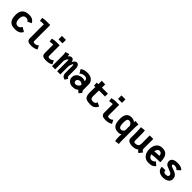

<svg xmlns="http://www.w3.org/2000/svg" viewBox="485 -2607 4722 4722"><g transform="rotate(45 2846.5 -245.5)"><path d="M162.1 -257.8Q162.1 -213.9 170.9 -181.9Q179.7 -149.9 191.2 -134.5Q202.6 -119.1 219.2 -110.4Q235.8 -101.6 244.9 -100.3Q253.9 -99.1 264.6 -99.1H270.5Q304.2 -99.1 326.4 -117.7Q348.6 -136.2 369.1 -170.9L479.5 -105.5Q454.6 -50.3 404.8 -23.4Q355 3.4 275.4 3.4Q227.1 3.4 188.2 -4.4Q149.4 -12.2 117.7 -35.6Q72.3 -70.8 53.5 -125.2Q34.7 -179.7 34.7 -257.3Q34.7 -497.1 275.4 -497.1Q355.5 -497.1 399.9 -467.3Q443.4 -438 462.4 -393.6L355 -343.8Q341.8 -394 266.6 -394Q215.8 -394 189 -354.5Q162.1 -314.9 162.1 -257.8Z M690.9 -684.1H814.9Q814.9 -684.1 815.9 -133.8Q815.9 -108.9 826.2 -98.9Q836.4 -88.9 868.7 -88.9Q901.4 -88.9 925.3 -99.9Q949.2 -110.8 972.7 -133.3L1020 -40.5Q990.2 -16.1 941.7 -3.7Q893.1 8.8 843.8 8.8Q770.5 8.8 736.3 -9.8Q690.9 -34.7 690.9 -100.6Q690.9 -156.2 690.7 -270.3Q690.4 -384.3 690.4 -439.9Q690.4 -535.6 690.9 -586.4H671.4Q606.4 -586.4 565.4 -577.1L551.3 -668Q605.5 -684.1 690.9 -684.1Z M1208 -698.2H1346.7L1347.7 -578.1H1208.5ZM1208 -494.6H1332.5Q1332.5 -494.6 1333 -133.8Q1333 -108.9 1343.5 -98.9Q1354 -88.9 1386.2 -88.9Q1418.9 -88.9 1442.9 -99.9Q1466.8 -110.8 1490.2 -133.3L1537.6 -40.5Q1507.8 -16.1 1459.2 -3.7Q1410.6 8.8 1361.3 8.8Q1287.6 8.8 1253.4 -9.8Q1208 -34.7 1208 -100.6V-397Q1152.8 -397 1093.8 -383.3L1079.6 -474.1Q1148.4 -494.6 1208 -494.6Z M2017.6 15.6Q2003.9 13.2 1992.9 9.8Q1981.9 6.3 1965.8 -2.9Q1949.7 -12.2 1939 -24.9Q1928.2 -37.6 1920.2 -60.1Q1912.1 -82.5 1912.1 -111.3V-112.3V-370.6Q1911.1 -386.2 1907.7 -391.6Q1904.3 -397 1893.6 -397Q1886.2 -397 1871.8 -358.6Q1857.4 -320.3 1850.6 -293L1849.6 0L1739.7 -0.5V-371.6Q1739.7 -386.2 1737.3 -391.6Q1734.9 -397 1726.1 -397Q1716.3 -397 1697.8 -365.2Q1679.2 -333.5 1671.9 -297.4V0H1562.5L1561.5 -391.6Q1561.5 -413.1 1559.1 -429.9Q1556.6 -446.8 1554.4 -453.6Q1552.2 -460.4 1546.4 -477.5L1652.8 -509.8Q1656.2 -502.9 1658.4 -491.2Q1660.6 -479.5 1662.6 -464.8Q1664.6 -450.2 1665.5 -444.8Q1706.1 -498 1753.9 -498Q1790 -498 1809.1 -471.9Q1828.1 -445.8 1832.5 -413.1Q1876 -498 1927.7 -498H1931.6Q1974.1 -498 1996.8 -457.8Q2019.5 -417.5 2019.5 -360.8V-110.4Q2019.5 -80.6 2063.5 -63.5Z M2225.6 -154.8Q2225.6 -121.6 2244.4 -106.9Q2263.2 -92.3 2290.5 -92.3Q2326.7 -92.3 2355.7 -118.2Q2384.8 -144 2393.1 -169.4V-192.4Q2379.4 -208 2356.7 -218.8Q2334 -229.5 2311 -229.5Q2281.2 -229.5 2253.4 -210.2Q2225.6 -190.9 2225.6 -154.8ZM2518.1 -154.3Q2518.1 -120.1 2526.4 -99.1Q2534.7 -78.1 2555.2 -62L2494.1 10.7Q2488.3 6.3 2477.1 -1.5Q2465.8 -9.3 2460.4 -13.7Q2455.1 -18.1 2447 -27.6Q2439 -37.1 2431.6 -49.3Q2402.8 -19.5 2366.5 -7.1Q2330.1 5.4 2265.6 5.4Q2200.7 5.4 2149.2 -38.8Q2097.7 -83 2097.7 -147.5Q2097.7 -218.8 2141.1 -263.7Q2174.8 -297.9 2215.8 -312.5Q2256.8 -327.1 2311 -327.1Q2359.4 -327.1 2393.1 -304.2Q2393.1 -332.5 2384 -353Q2375 -373.5 2360.6 -383.1Q2346.2 -392.6 2333.3 -396.5Q2320.3 -400.4 2307.1 -400.4Q2220.2 -400.4 2168.9 -346.2L2109.4 -447.8Q2141.1 -467.8 2162.8 -478.5Q2184.6 -489.3 2210.9 -494.4Q2237.3 -499.5 2253.2 -500.5Q2269 -501.5 2311 -502Q2366.7 -502 2413.3 -481.2Q2460 -460.4 2489 -418.2Q2518.1 -376 2518.1 -319.8Z M2797.9 -212.9V-193.4Q2797.9 -145.5 2812 -124.3Q2826.2 -103 2857.9 -97.7Q2875.5 -95.7 2889.6 -95.7Q2923.8 -95.7 2948.2 -109.4Q2955.6 -113.3 2961.2 -119.4Q2966.8 -125.5 2970.5 -132.8Q2974.1 -140.1 2976.1 -145.5Q2978 -150.9 2980 -158Q2981.9 -165 2982.4 -166L3084 -117.2Q3080.1 -106.9 3071.8 -92Q3063.5 -77.1 3043.2 -54.4Q3022.9 -31.7 2998 -17.6Q2962.9 2.9 2890.6 2.9Q2813 2.9 2765.4 -13.7Q2717.8 -30.3 2693.8 -80.1Q2674.8 -119.1 2674.8 -194.3V-214.8Q2677.7 -340.3 2679.2 -393.1H2672.4Q2651.4 -393.1 2632.3 -387.2L2624 -486.8Q2641.6 -492.7 2673.8 -492.7H2681.2Q2681.2 -509.8 2681.4 -551.5Q2681.6 -593.3 2681.6 -610.4L2804.2 -607.4Q2804.2 -561 2803.2 -494.6Q2826.7 -494.6 2877.9 -494.1Q2929.2 -493.7 2970.7 -493.2Q3012.2 -492.7 3012.7 -492.7L3011.2 -393.1Q2977.5 -393.1 2906 -393.6Q2834.5 -394 2802.2 -394Q2800.8 -350.6 2799.8 -292.7Q2798.8 -234.9 2797.9 -212.9Z M3278.3 -698.2H3417L3418 -578.1H3278.8ZM3278.3 -494.6H3402.8Q3402.8 -494.6 3403.3 -133.8Q3403.3 -108.9 3413.8 -98.9Q3424.3 -88.9 3456.5 -88.9Q3489.3 -88.9 3513.2 -99.9Q3537.1 -110.8 3560.5 -133.3L3607.9 -40.5Q3578.1 -16.1 3529.5 -3.7Q3481 8.8 3431.6 8.8Q3357.9 8.8 3323.7 -9.8Q3278.3 -34.7 3278.3 -100.6V-397Q3223.1 -397 3164.1 -383.3L3149.9 -474.1Q3218.8 -494.6 3278.3 -494.6Z M3783.2 -259.3Q3783.2 -195.3 3793.2 -158.4Q3803.2 -121.6 3821 -107.9Q3838.9 -94.2 3868.2 -94.2Q3912.6 -94.2 3950.2 -151.9L3950.7 -320.3Q3940.9 -339.4 3933.3 -350.8Q3925.8 -362.3 3913.6 -373.8Q3901.4 -385.3 3884.5 -390.6Q3867.7 -396 3844.7 -396Q3812.5 -396 3797.9 -363Q3783.2 -330.1 3783.2 -259.3ZM4070.3 -360.8 4070.8 71.3V85.4Q4070.8 173.8 4078.6 191.9L3963.4 206.5Q3950.2 170.4 3950.2 74.2V29.8Q3951.2 17.1 3953.6 -3.4Q3956.1 -23.9 3956.5 -29.3Q3925.3 3.9 3870.6 3.9Q3827.1 3.9 3793.5 -4.6Q3759.8 -13.2 3736.8 -30.5Q3713.9 -47.9 3698.2 -70.8Q3682.6 -93.8 3673.8 -125.7Q3665 -157.7 3661.6 -191.7Q3658.2 -225.6 3658.2 -269Q3658.2 -493.7 3836.9 -493.7Q3920.4 -493.7 3960 -449.7Q3963.4 -483.4 3969.2 -499L4080.6 -486.3Q4070.3 -419.9 4070.3 -373.5Z M4576.7 8.3Q4531.7 -12.2 4514.6 -52.7Q4488.3 -25.9 4447.5 -13.9Q4406.7 -2 4348.6 -1H4344.2Q4320.8 -1 4298.6 -4.2Q4276.4 -7.3 4254.2 -15.4Q4231.9 -23.4 4215.8 -35.6Q4199.7 -47.9 4189.5 -67.4Q4179.2 -86.9 4179.2 -111.8Q4179.2 -130.9 4179.4 -176.3Q4179.7 -221.7 4179.7 -246.1Q4179.7 -452.1 4168.9 -484.4L4293 -498Q4295.9 -484.9 4297.9 -463.1Q4299.8 -441.4 4300.5 -404.1Q4301.3 -366.7 4301.3 -335.7Q4301.3 -304.7 4301.5 -244.4Q4301.8 -184.1 4301.8 -145.5Q4306.2 -119.6 4317.4 -110.1Q4328.6 -100.6 4358.4 -100.6Q4413.1 -103 4439.7 -129.6Q4466.3 -156.2 4466.3 -204.1V-494.6H4588.9V-149.4Q4589.4 -131.3 4607.9 -110.4Q4626.5 -89.4 4646.5 -81.1Z M4822.3 -295.9Q4888.7 -307.6 4988.3 -307.6Q4986.3 -353.5 4964.1 -376.5Q4941.9 -399.4 4907.7 -399.4Q4871.6 -399.4 4848.1 -369.6Q4824.7 -339.8 4822.3 -295.9ZM4906.7 -498.5Q5018.6 -498.5 5067.1 -430.7Q5115.7 -362.8 5115.7 -232.9L5115.2 -211.9Q4901.4 -209 4822.3 -193.4Q4828.1 -152.8 4856.2 -124.3Q4884.3 -95.7 4918 -95.7Q4954.6 -95.7 4976.8 -107.9Q4999 -120.1 5026.4 -149.4L5113.3 -73.2Q5092.8 -50.3 5077.6 -37.6Q5062.5 -24.9 5039.8 -14.2Q5017.1 -3.4 4987.8 0.7Q4958.5 4.9 4915 4.9Q4812 4.9 4754.2 -65.2Q4696.3 -135.3 4696.3 -252Q4696.3 -360.8 4751.5 -429.7Q4806.6 -498.5 4906.7 -498.5Z M5312 -268.1Q5281.2 -283.2 5263.2 -312.5Q5245.1 -341.8 5245.1 -381.3Q5245.1 -414.1 5260.7 -438.5Q5276.4 -462.9 5302.7 -476.3Q5329.1 -489.7 5359.1 -496.1Q5389.2 -502.4 5423.3 -502.4Q5452.6 -502.4 5475.8 -500.2Q5499 -498 5526.1 -491.7Q5553.2 -485.4 5576.9 -471.2Q5600.6 -457 5620.1 -436L5533.7 -356.4Q5488.8 -404.8 5424.8 -404.8Q5369.1 -404.8 5369.1 -375Q5369.1 -353 5385.7 -342.3Q5404.3 -335 5431.9 -324.7Q5459.5 -314.5 5477.1 -308.1Q5494.6 -301.8 5517.6 -291.5Q5540.5 -281.2 5554.9 -272Q5569.3 -262.7 5585.2 -248.8Q5601.1 -234.9 5609.9 -219.2Q5618.7 -203.6 5624.3 -182.4Q5629.9 -161.1 5629.9 -135.7Q5629.9 -107.4 5618.4 -83.3Q5606.9 -59.1 5587.9 -43Q5568.8 -26.9 5548.6 -16.1Q5528.3 -5.4 5507.3 0Q5465.3 9.8 5422.9 9.8Q5329.6 9.8 5275.6 -36.1Q5221.7 -82 5221.7 -161.1H5345.2Q5345.2 -122.1 5363.3 -105.5Q5381.3 -88.9 5421.9 -88.9Q5434.6 -88.9 5447.5 -91.3Q5460.4 -93.8 5474.4 -99.1Q5488.3 -104.5 5497.1 -115.5Q5505.9 -126.5 5505.9 -141.6Q5505.9 -162.6 5498 -176.5Q5490.2 -190.4 5471.7 -202.6Q5453.1 -214.4 5391.8 -236.6Q5330.6 -258.8 5312 -268.1Z"/></g></svg>

Font: Fantasque Sans Mono
Style: Bold
Weight: 700
Monospace: yes
Designer: Jany Belluz
Version: Version 1.8.0 ; ttfautohint (v1.8.2)